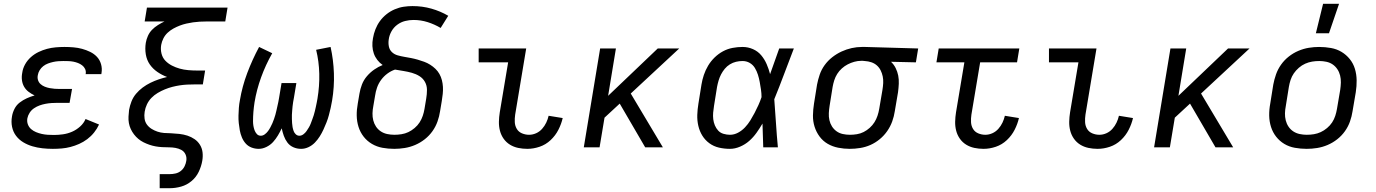

<svg xmlns="http://www.w3.org/2000/svg" viewBox="-20 -775 7240 1010"><path d="M258 8Q230 8 203 5Q176 2 150.5 -5.5Q125 -13 102.5 -26.5Q80 -40 64.5 -60.5Q49 -81 43.5 -107.5Q38 -134 43 -162Q46 -182 56 -202Q66 -222 83.5 -235.5Q101 -249 121 -258Q141 -267 162 -273Q145 -281 130.5 -292Q116 -303 107 -318.5Q98 -334 95.5 -353Q93 -372 97 -392Q100 -415 112 -436.5Q124 -458 142.5 -474.5Q161 -491 183 -501.5Q205 -512 227.5 -518Q250 -524 273.5 -526Q297 -528 319 -528Q343 -528 366.5 -526Q390 -524 412 -518Q434 -512 454.5 -502Q475 -492 490 -476Q505 -460 511.5 -437.5Q518 -415 514 -391L513 -385H430L431 -387Q433 -401 427.5 -412.5Q422 -424 412 -431.5Q402 -439 390.5 -443.5Q379 -448 366.5 -450.5Q354 -453 340.5 -453.5Q327 -454 313 -454Q300 -454 286.5 -453Q273 -452 259.5 -449Q246 -446 232.5 -441Q219 -436 207.5 -427Q196 -418 188.5 -405.5Q181 -393 179 -380Q176 -366 180 -353.5Q184 -341 193.5 -332.5Q203 -324 215.5 -319Q228 -314 241 -311.5Q254 -309 267.5 -308Q281 -307 295 -307H359L346 -234H282Q267 -234 251.5 -233Q236 -232 220 -229Q204 -226 188.5 -220.5Q173 -215 159 -205.5Q145 -196 136 -182Q127 -168 124 -153Q121 -136 126.5 -121Q132 -106 143.5 -96Q155 -86 169.5 -80Q184 -74 199.5 -70.5Q215 -67 231 -66Q247 -65 264 -65Q287 -65 311.5 -68.5Q336 -72 359 -82Q382 -92 401.5 -109.5Q421 -127 430 -149L501 -120Q491 -98 475 -78Q459 -58 439 -43Q419 -28 396.5 -18Q374 -8 351 -2Q328 4 304.5 6Q281 8 258 8Z M820 215V141H873Q888 141 903.5 137.5Q919 134 931.5 124Q944 114 951 99.5Q958 85 960 71Q963 53 956 37.5Q949 22 934.5 14Q920 6 903 3Q886 0 868.5 0Q851 0 833 -1Q815 -2 798.5 -5Q782 -8 766 -13.5Q750 -19 735 -26.5Q720 -34 707.5 -44.5Q695 -55 685 -68Q675 -81 668 -96Q661 -111 658 -127.5Q655 -144 656 -162Q657 -180 659 -197Q663 -219 671.5 -241Q680 -263 695.5 -281.5Q711 -300 730.5 -314.5Q750 -329 771.5 -339.5Q793 -350 815 -357.5Q837 -365 859 -370Q832 -380 808 -396.5Q784 -413 768 -436Q752 -459 747 -489Q742 -519 747 -550Q750 -568 758 -586Q766 -604 779.5 -618Q793 -632 810.5 -643Q828 -654 845 -662H741L753 -735H1177L1165 -662H1065Q1048 -662 1030.5 -661Q1013 -660 995.5 -657.5Q978 -655 960.5 -651Q943 -647 926 -640.5Q909 -634 892.5 -625Q876 -616 862 -603Q848 -590 839.5 -573Q831 -556 828 -539Q824 -516 829.5 -493.5Q835 -471 850 -455.5Q865 -440 884.5 -430Q904 -420 925.5 -414Q947 -408 970.5 -406Q994 -404 1017 -404H1059L1047 -331H1005Q985 -331 965 -330Q945 -329 925.5 -326Q906 -323 886.5 -318Q867 -313 847.5 -305Q828 -297 809.5 -286Q791 -275 776.5 -260Q762 -245 753 -226Q744 -207 741 -187Q738 -169 740.5 -151Q743 -133 753 -119.5Q763 -106 777.5 -97Q792 -88 808.5 -82.5Q825 -77 843 -75.5Q861 -74 879 -74Q902 -73 924 -70.5Q946 -68 966 -61.5Q986 -55 1003.5 -43Q1021 -31 1032 -13Q1043 5 1045.5 26.5Q1048 48 1044 71Q1039 100 1025.5 128.5Q1012 157 987.5 177.5Q963 198 933 206.5Q903 215 873 215Z M1341 8Q1321 8 1303 1Q1285 -6 1272.5 -20Q1260 -34 1252.5 -52Q1245 -70 1241.5 -89Q1238 -108 1236 -127.5Q1234 -147 1234.5 -167Q1235 -187 1236.5 -207.5Q1238 -228 1242 -248Q1254 -320 1280.5 -390.5Q1307 -461 1343 -528L1412 -495Q1377 -433 1353.5 -368Q1330 -303 1319 -237Q1317 -224 1315.5 -211.5Q1314 -199 1313 -186.5Q1312 -174 1311.5 -162Q1311 -150 1311 -137.5Q1311 -125 1313 -113Q1315 -101 1319 -90Q1323 -79 1331 -70Q1339 -61 1352 -61Q1363 -61 1373 -68.5Q1383 -76 1390 -85.5Q1397 -95 1402.5 -105.5Q1408 -116 1413 -127Q1418 -138 1421.5 -149Q1425 -160 1428.5 -171Q1432 -182 1434 -193Q1436 -204 1439 -215.5Q1442 -227 1444 -238Q1446 -249 1448 -260L1461 -338H1539L1526 -260Q1524 -249 1522 -238Q1520 -227 1519 -215.5Q1518 -204 1517 -193Q1516 -182 1515.5 -171Q1515 -160 1515.5 -149Q1516 -138 1516.5 -127.5Q1517 -117 1519 -106.5Q1521 -96 1524.5 -86Q1528 -76 1536 -68.5Q1544 -61 1555 -61Q1566 -61 1576 -68.5Q1586 -76 1592.5 -85.5Q1599 -95 1605 -105Q1611 -115 1615 -126Q1619 -137 1623 -147.5Q1627 -158 1630.5 -169Q1634 -180 1636.5 -191Q1639 -202 1641.5 -213Q1644 -224 1646 -234.5Q1648 -245 1650 -256Q1661 -322 1659.5 -387Q1658 -452 1643 -513L1719 -528Q1734 -461 1736.5 -389.5Q1739 -318 1727 -246Q1724 -227 1719.5 -207.5Q1715 -188 1710 -169Q1705 -150 1697.5 -131Q1690 -112 1681.5 -93.5Q1673 -75 1662 -57.5Q1651 -40 1636.5 -25Q1622 -10 1603 -1Q1584 8 1564 8Q1542 8 1523 -0.5Q1504 -9 1492 -25Q1480 -41 1473 -60.5Q1466 -80 1462 -100Q1453 -81 1442 -62.5Q1431 -44 1416.5 -28Q1402 -12 1381.5 -2Q1361 8 1341 8Z M2054 8Q2022 8 1992 2.5Q1962 -3 1936.5 -18Q1911 -33 1893 -56Q1875 -79 1866 -107.5Q1857 -136 1856.5 -167Q1856 -198 1862 -230L1871 -283Q1875 -307 1884 -330.5Q1893 -354 1910 -374Q1927 -394 1948.5 -409Q1970 -424 1993 -433Q1977 -444 1965 -459.5Q1953 -475 1946.5 -493.5Q1940 -512 1939 -532.5Q1938 -553 1942 -574Q1946 -598 1955 -621Q1964 -644 1978.5 -664Q1993 -684 2013 -700Q2033 -716 2056.5 -726Q2080 -736 2103.5 -739.5Q2127 -743 2150 -743Q2202 -743 2249.5 -729.5Q2297 -716 2338 -692L2298 -628Q2266 -647 2230 -658.5Q2194 -670 2155 -670Q2133 -670 2111 -664.5Q2089 -659 2070 -645Q2051 -631 2039.5 -610.5Q2028 -590 2025 -568Q2022 -549 2025.5 -531Q2029 -513 2041.5 -501Q2054 -489 2071.5 -484Q2089 -479 2107 -476Q2125 -473 2143 -469.5Q2161 -466 2178 -461Q2195 -456 2211.5 -450Q2228 -444 2243 -434.5Q2258 -425 2270.5 -413Q2283 -401 2291.5 -386Q2300 -371 2304.5 -353.5Q2309 -336 2310 -318Q2311 -300 2309 -281Q2307 -262 2304 -244L2295 -190Q2291 -163 2281.5 -136Q2272 -109 2255 -85Q2238 -61 2214.5 -42.5Q2191 -24 2164 -12.5Q2137 -1 2109 3.5Q2081 8 2054 8ZM2055 -66Q2073 -66 2092 -69Q2111 -72 2128 -80Q2145 -88 2161 -101.5Q2177 -115 2187.5 -131.5Q2198 -148 2204 -166Q2210 -184 2213 -202L2222 -256Q2226 -279 2226 -302Q2226 -325 2215.5 -344Q2205 -363 2186.5 -374.5Q2168 -386 2146.5 -392Q2125 -398 2103 -401.5Q2081 -405 2058 -409Q2037 -402 2018 -388Q1999 -374 1985 -355Q1971 -336 1963.5 -314.5Q1956 -293 1953 -271L1944 -218Q1940 -198 1939.5 -179Q1939 -160 1943.5 -142Q1948 -124 1958 -109Q1968 -94 1983 -84Q1998 -74 2016.5 -70Q2035 -66 2055 -66Z M2754 8Q2729 8 2705.5 3Q2682 -2 2662.5 -14Q2643 -26 2629.5 -45Q2616 -64 2610 -87Q2604 -110 2604.5 -134.5Q2605 -159 2609 -184L2653 -447H2498V-520H2748L2690 -172Q2687 -152 2688 -132.5Q2689 -113 2698.5 -97Q2708 -81 2726 -73.5Q2744 -66 2763 -66Q2782 -66 2800 -74Q2818 -82 2831.5 -97Q2845 -112 2853.5 -130Q2862 -148 2866 -166L2940 -154Q2933 -123 2917.5 -92.5Q2902 -62 2876.5 -38Q2851 -14 2818.5 -3Q2786 8 2754 8Z M3374 0 3240 -230 3160 -156 3134 0H3051L3137 -520H3220L3179 -271L3440 -520H3553L3298 -283L3467 0Z M3820 8Q3790 8 3762 1.5Q3734 -5 3711.5 -21.5Q3689 -38 3674.5 -61.5Q3660 -85 3653.5 -113Q3647 -141 3648 -170.5Q3649 -200 3654 -230L3670 -330Q3674 -355 3682.5 -380.5Q3691 -406 3705 -429.5Q3719 -453 3739 -472.5Q3759 -492 3783 -505Q3807 -518 3833.5 -523Q3860 -528 3886 -528Q3915 -528 3941 -516.5Q3967 -505 3984.5 -484Q4002 -463 4013 -437.5Q4024 -412 4031 -385Q4043 -419 4055 -452.5Q4067 -486 4079 -520H4156Q4130 -453 4105 -386Q4080 -319 4053 -253Q4058 -190 4062 -126.5Q4066 -63 4072 0H3995Q3994 -31 3993 -62.5Q3992 -94 3991 -125Q3977 -101 3960 -77Q3943 -53 3921.5 -34Q3900 -15 3873 -3.5Q3846 8 3820 8ZM3820 -66Q3842 -66 3862.5 -77Q3883 -88 3899 -105Q3915 -122 3927 -141.5Q3939 -161 3949.5 -181Q3960 -201 3969.5 -222Q3979 -243 3986 -264Q3986 -284 3983 -304Q3980 -324 3976.5 -343.5Q3973 -363 3967 -382Q3961 -401 3951 -417.5Q3941 -434 3924 -444Q3907 -454 3886 -454Q3869 -454 3852 -450Q3835 -446 3819.5 -436.5Q3804 -427 3792.5 -413Q3781 -399 3773 -383.5Q3765 -368 3760 -351Q3755 -334 3752 -318L3736 -218Q3733 -200 3731.5 -182.5Q3730 -165 3732 -148Q3734 -131 3740.5 -115.5Q3747 -100 3758 -88Q3769 -76 3786 -71Q3803 -66 3820 -66Z M4450 8Q4419 8 4389 2Q4359 -4 4334 -18.5Q4309 -33 4291.5 -56.5Q4274 -80 4265 -108.5Q4256 -137 4256.5 -168Q4257 -199 4262 -230L4278 -330Q4283 -356 4292 -382.5Q4301 -409 4318 -432.5Q4335 -456 4358 -474Q4381 -492 4407 -504Q4433 -516 4460 -522Q4487 -528 4514 -528H4531L4810 -520L4798 -447L4667 -450Q4682 -436 4691.5 -417Q4701 -398 4705 -377.5Q4709 -357 4708 -334.5Q4707 -312 4704 -290L4687 -190Q4683 -163 4673.5 -136.5Q4664 -110 4647.5 -86Q4631 -62 4608 -43Q4585 -24 4559 -12.5Q4533 -1 4505 3.5Q4477 8 4450 8ZM4451 -66Q4469 -66 4487.5 -69Q4506 -72 4523 -80.5Q4540 -89 4555 -102.5Q4570 -116 4580 -132Q4590 -148 4596 -166Q4602 -184 4605 -202L4622 -302Q4625 -320 4626 -338Q4627 -356 4623.5 -373Q4620 -390 4612.5 -405Q4605 -420 4592.5 -431Q4580 -442 4563.5 -447.5Q4547 -453 4529 -454L4519 -455H4510Q4492 -455 4474 -450Q4456 -445 4439.5 -436.5Q4423 -428 4408.5 -415Q4394 -402 4384 -386Q4374 -370 4368.5 -352.5Q4363 -335 4360 -318L4344 -218Q4341 -199 4340 -180Q4339 -161 4343 -143Q4347 -125 4356.5 -110Q4366 -95 4380.5 -84.5Q4395 -74 4413.5 -70Q4432 -66 4451 -66Z M5154 8Q5129 8 5105.5 3Q5082 -2 5062.5 -14Q5043 -26 5029.5 -45Q5016 -64 5010 -87Q5004 -110 5004.5 -134.5Q5005 -159 5009 -184L5053 -447H4906L4918 -520H5342L5330 -447H5136L5090 -172Q5087 -152 5088 -132.5Q5089 -113 5098.5 -97Q5108 -81 5126 -73.5Q5144 -66 5163 -66Q5182 -66 5200 -74Q5218 -82 5231.5 -97Q5245 -112 5253.5 -130Q5262 -148 5266 -166L5340 -154Q5333 -123 5317.5 -92.5Q5302 -62 5276.5 -38Q5251 -14 5218.5 -3Q5186 8 5154 8Z M5754 8Q5729 8 5705.5 3Q5682 -2 5662.5 -14Q5643 -26 5629.5 -45Q5616 -64 5610 -87Q5604 -110 5604.5 -134.5Q5605 -159 5609 -184L5653 -447H5498V-520H5748L5690 -172Q5687 -152 5688 -132.5Q5689 -113 5698.5 -97Q5708 -81 5726 -73.5Q5744 -66 5763 -66Q5782 -66 5800 -74Q5818 -82 5831.5 -97Q5845 -112 5853.5 -130Q5862 -148 5866 -166L5940 -154Q5933 -123 5917.5 -92.5Q5902 -62 5876.5 -38Q5851 -14 5818.5 -3Q5786 8 5754 8Z M6374 0 6240 -230 6160 -156 6134 0H6051L6137 -520H6220L6179 -271L6440 -520H6553L6298 -283L6467 0Z M6854 8Q6822 8 6791.5 2.5Q6761 -3 6736 -18Q6711 -33 6693 -56Q6675 -79 6666 -107.5Q6657 -136 6656.5 -167Q6656 -198 6662 -230L6678 -330Q6683 -357 6692.5 -384Q6702 -411 6719 -435Q6736 -459 6759.5 -477.5Q6783 -496 6810 -507.5Q6837 -519 6864.5 -523.5Q6892 -528 6919 -528Q6951 -528 6981.5 -522.5Q7012 -517 7037 -502Q7062 -487 7080.5 -464Q7099 -441 7107.5 -412.5Q7116 -384 7116.5 -353Q7117 -322 7112 -290L7095 -190Q7091 -163 7081.5 -136Q7072 -109 7055 -85Q7038 -61 7014.5 -42.5Q6991 -24 6964 -12.5Q6937 -1 6909 3.5Q6881 8 6854 8ZM6854 -66Q6873 -66 6891.5 -69Q6910 -72 6927.5 -80Q6945 -88 6961 -101.5Q6977 -115 6987.5 -131Q6998 -147 7004 -165.5Q7010 -184 7013 -202L7030 -302Q7033 -322 7033.5 -341Q7034 -360 7029.5 -378Q7025 -396 7015 -411Q7005 -426 6990.5 -436Q6976 -446 6957.5 -450Q6939 -454 6920 -454Q6901 -454 6882.5 -451Q6864 -448 6846 -440Q6828 -432 6812.5 -418.5Q6797 -405 6786 -389Q6775 -373 6769 -354.5Q6763 -336 6760 -318L6744 -218Q6740 -198 6739.5 -179Q6739 -160 6743.5 -142Q6748 -124 6758 -109Q6768 -94 6783 -84Q6798 -74 6816.5 -70Q6835 -66 6854 -66ZM6902 -600 6940 -755H7024L6971 -600Z"/></svg>

Font: Iosevka Extended
Style: Italic
Weight: 400
Width: 7
Italic angle: -9°
Monospace: yes
Designer: Belleve Invis
Foundry: Belleve Invis
Version: Version 32.5.0; ttfautohint (v1.8.4)